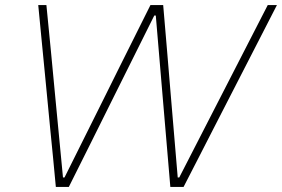

<svg xmlns="http://www.w3.org/2000/svg" viewBox="-20 -733 1106 753"><path d="M199 0Q194 -53.5 188.2 -113.8Q182.5 -174 177 -227L156 -445Q150 -506 143 -578Q136 -650 130 -713H162Q170.5 -627.5 179.8 -531.5Q189 -435.5 197 -350L227 -37H233L393 -358Q420 -412.5 450.5 -473.8Q481 -535 511.8 -596.5Q542.5 -658 570 -713H620Q627.5 -625.5 635.2 -534.5Q643 -443.5 650 -357L677 -37H683L847 -356.5Q890 -440 938.2 -534.2Q986.5 -628.5 1030 -713H1066Q1033 -649 997.5 -579.5Q962 -510 931 -450L816 -226Q788.5 -172.5 757.5 -111.8Q726.5 -51 700 0H648Q641 -84 633 -176.8Q625 -269.5 618 -353L591 -672H585L426 -353Q385 -270.5 338.2 -176.5Q291.5 -82.5 250 0Z"/></svg>

Font: Commissioner Thin
Style: Italic
Weight: 100
Italic angle: -12°
Designer: Kostas Bartsokas
Foundry: Kostas Bartsokas
Version: Version 1.000; ttfautohint (v1.8.3)